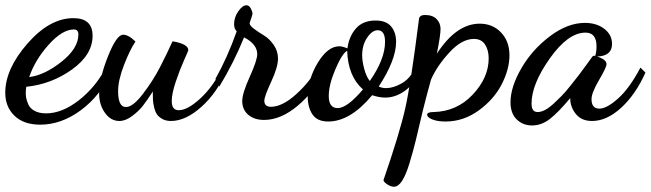

<svg xmlns="http://www.w3.org/2000/svg" viewBox="-37 -430 2474 730"><path d="M-17 -77Q-17 -168 67.5 -264.5Q152 -361 242 -361Q315 -361 315 -294Q315 -222 237 -166Q159 -110 63 -100Q61 -90 61 -77Q61 -67 62.5 -58Q64 -49 70.5 -33.5Q77 -18 94.5 -8.5Q112 1 138 1Q199 1 262.5 -48.5Q326 -98 365 -172L385 -156Q345 -66 270.5 -11Q196 44 116 44Q53 44 18 10Q-17 -24 -17 -77ZM74 -137Q132 -144 196.5 -195Q261 -246 261 -299Q261 -318 244 -318Q200 -318 148 -260Q96 -202 74 -137Z M340 -74Q340 -131 373 -214.5Q406 -298 431 -298Q452 -298 478 -272Q457 -241 434.5 -183Q412 -125 412 -83Q412 -23 442 -23Q468 -23 506 -72.5Q544 -122 570.5 -173Q597 -224 619 -273Q679 -263 679 -239Q679 -237 663 -201.5Q647 -166 631.5 -120Q616 -74 616 -46Q616 -11 642 -11Q642 -11 643 -11Q676 -11 724.5 -55.5Q773 -100 808 -171L823 -159Q789 -78 729 -24Q669 30 613 30Q594 30 580.5 22.5Q567 15 560 5Q553 -5 549 -22Q545 -39 544.5 -51Q544 -63 544 -82Q522 -48 506 -27.5Q490 -7 465 11.5Q440 30 417 30Q384 30 362 -1Q340 -32 340 -74Z M782 -130Q828 -212 863 -311Q853 -321 853 -338Q853 -364 869 -387Q885 -410 900 -410Q910 -410 916.5 -398Q923 -386 923 -378Q923 -374 917.5 -358.5Q912 -343 912 -341Q913 -332 930 -319.5Q947 -307 967 -295Q987 -283 1003.5 -259.5Q1020 -236 1020 -207Q1020 -175 994 -119Q968 -63 968 -47Q968 -24 993 -24Q1037 -24 1091 -73.5Q1145 -123 1167 -171L1191 -153Q1160 -83 1095.5 -28.5Q1031 26 967 26Q930 26 907 6.5Q884 -13 884 -46Q884 -75 912.5 -138Q941 -201 941 -224Q941 -262 891 -288Q852 -192 797 -101Z M1133 -62Q1133 -128 1171 -191Q1209 -254 1253 -254Q1265 -254 1284 -246Q1290 -292 1316.5 -322Q1343 -352 1391 -352Q1431 -352 1450 -329.5Q1469 -307 1469 -271Q1469 -202 1403 -101Q1415 -95 1431 -95Q1459 -95 1491 -113.5Q1523 -132 1540 -170L1558 -157Q1537 -109 1501.5 -84Q1466 -59 1428 -59Q1405 -59 1378 -68Q1295 32 1211 32Q1169 32 1151 5Q1133 -22 1133 -62ZM1213 -65Q1213 -19 1247 -19Q1283 -19 1343 -90Q1286 -140 1283 -237Q1264 -227 1238.5 -167.5Q1213 -108 1213 -65ZM1340 -220Q1340 -197 1348 -167.5Q1356 -138 1369 -122Q1427 -205 1427 -271Q1427 -315 1399 -315Q1378 -315 1359 -287Q1340 -259 1340 -220Z M1421 255Q1483 75 1504 -19Q1525 -113 1555 -350Q1556 -360 1557.5 -363.5Q1559 -367 1564 -370Q1569 -373 1579 -373Q1608 -373 1623 -357.5Q1638 -342 1638 -320Q1638 -296 1624 -226Q1698 -340 1787 -340Q1836 -340 1868 -306.5Q1900 -273 1900 -220Q1900 -167 1870.5 -109.5Q1841 -52 1783 -10Q1725 32 1657 32Q1626 32 1606.5 24Q1587 16 1587 6Q1587 -4 1611 -4Q1700 -6 1760.5 -70.5Q1821 -135 1821 -208Q1821 -240 1807 -261Q1793 -282 1765 -282Q1719 -282 1672 -231Q1625 -180 1602 -128Q1588 -79 1571 -11L1544 103Q1533 148 1519.5 192Q1506 236 1491.5 258Q1477 280 1461 280Q1449 280 1435.5 271Q1422 262 1421 255Z M1904 -41Q1904 -99 1945 -170Q1986 -241 2053.5 -292Q2121 -343 2187 -343Q2231 -343 2260.5 -320.5Q2290 -298 2290 -263Q2290 -217 2233 -215Q2269 -204 2269 -186Q2269 -174 2240.5 -125.5Q2212 -77 2212 -53Q2212 -17 2242 -17Q2270 -17 2313.5 -56Q2357 -95 2398 -173L2417 -154Q2380 -71 2325 -20.5Q2270 30 2214 30Q2174 30 2152.5 3.5Q2131 -23 2131 -57Q2086 -3 2054 22Q2022 47 1986 47Q1951 47 1927.5 24Q1904 1 1904 -41ZM1984 -36Q1984 -4 2007 -4Q2020 -4 2034.5 -11.5Q2049 -19 2066 -34L2097 -64Q2112 -79 2131 -103L2161 -141L2190 -180L2214 -213Q2217 -218 2222 -218H2224L2226 -217Q2231 -233 2231 -254Q2231 -306 2189 -306Q2123 -306 2053.5 -208Q1984 -110 1984 -36Z"/></svg>

Font: TypoPRO Dancing Script
Style: Bold
Weight: 700
Designer: Pablo Impallari
Foundry: Pablo Impallari. www.impallari.com Igino Marini. www.ikern.com
Version: Version 1.002